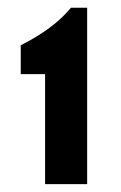

<svg xmlns="http://www.w3.org/2000/svg" viewBox="-20 -793 314 497"><path d="M96.7 -316.4V-601.1H33.7V-675.8Q119.1 -718.8 163.6 -772.9H205.6V-316.4Z"/></svg>

Font: Oswald-Bold
Style: Bold
Weight: 700
Designer: vernon adams
Foundry: vernon adams
Version: Version 2.002; ttfautohint (v0.92.18-e454-dirty) -l 8 -r 50 